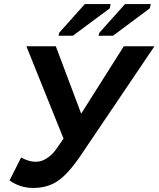

<svg xmlns="http://www.w3.org/2000/svg" viewBox="-20 -916 781 946"><path d="M143 10Q79 10 27 -27L84 -140Q123 -119 154 -119Q179 -119 198 -129Q220 -140 239 -159Q257 -179 293 -233L110 -688H255L380 -356L590 -688H741L381 -155Q316 -58 264 -24Q214 10 143 10ZM268 -740 272 -755 398 -896H525L521 -875L339 -740ZM465 -740 470 -755 596 -896H723L718 -875L537 -740Z"/></svg>

Font: Libra Sans Modern
Style: Bold Italic
Weight: 700
Italic angle: -12°
Foundry: Stefan Peev, Context Ltd
Version: Version 1.000